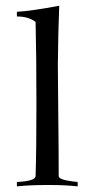

<svg xmlns="http://www.w3.org/2000/svg" viewBox="-20 -662 306 682"><path d="M190.4 -641.6Q186.5 -547.9 185.5 -430.7Q185.5 -383.8 187 -255.4Q188.5 -127 188.5 -36.1Q190.4 -26.4 214.8 -21.5Q239.3 -16.6 255.9 -15.6V0Q212.9 -4.9 153.3 -4.9Q84 -4.9 40 0V-15.6Q104.5 -18.6 106.4 -36.1Q109.4 -128.9 109.4 -293Q109.4 -467.8 106.4 -584Q82 -603.5 40 -603.5V-620.1Q91.8 -623 190.4 -641.6Z"/></svg>

Font: Bentham
Style: Regular
Weight: 400
Version: Version 002.002